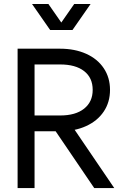

<svg xmlns="http://www.w3.org/2000/svg" viewBox="-20 -954 622 974"><path d="M69.3 -707H155.3V0H69.3ZM153.3 -368.2H285.2Q363.3 -368.2 406.7 -402.8Q450.2 -437.5 450.2 -498Q450.2 -559.6 406.7 -593.3Q363.3 -627 285.2 -627H153.3V-707H284.2Q359.4 -707 417 -681.2Q474.6 -655.3 506.3 -607.9Q538.1 -560.5 538.1 -498Q538.1 -435.5 506.3 -388.2Q474.6 -340.8 417 -314.5Q359.4 -288.1 284.2 -288.1H153.3ZM234.4 -329.1H335.9L559.6 0H458ZM234.4 -801.8H317.4L225.6 -933.6H142.6ZM264.6 -801.8H347.7L439.5 -933.6H356.4Z"/></svg>

Font: Wanted Sans Variable
Style: Regular
Weight: 400
Designer: Original Design by Kil Hyung-jin and Kang Hanbin, Wanted Lab, Inc; Hangeul from Source Han Sans by Jang Soo-young and Ka
Foundry: Wanted Lab, Inc.
Version: Version 1.003;Glyphs 3.2 (3227)